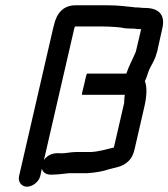

<svg xmlns="http://www.w3.org/2000/svg" viewBox="-20 -672 636 725"><path d="M527 -642C514 -642 508 -644 494 -644C491 -644 487 -644 484 -645C455 -648 424 -652 389 -652H265C220 -652 194 -623 184 -578C181 -569 180 -561 178 -554L52 -7C47 14 61 33 82 33C103 33 127 14 132 -7L138 -35C143 -18 158 -10 183 -13H188C195 -13 204 -14 213 -15L232 -17C237 -18 242 -18 248 -18H309C338 -20 366 -24 392 -33C413 -39 428 -40 447 -50C472 -65 482 -81 489 -112L526 -273C534 -309 536 -343 527 -366C533 -377 536 -388 540 -400C549 -425 565 -443 571 -470C574 -477 575 -483 576 -489L593 -565C605 -617 579 -642 527 -642ZM298 -354C291 -327 288 -314 290 -314H451C451 -311 451 -308 450 -305C449 -296 449 -289 449 -284L410 -115C380 -108 356 -100 324 -98H267C248 -98 229 -93 211 -93C183 -96 161 -89 146 -68L258 -554C259 -559 260 -565 263 -572H370C385 -572 402 -571 416 -570L437 -568C450 -565 461 -564 477 -564H486C493 -563 500 -562 509 -562H513L493 -477C481 -448 467 -424 457 -394H309C306 -394 300 -362 298 -354Z"/></svg>

Font: Electronic
Style: ExBdIt
Weight: 800
Version: Version 1.011